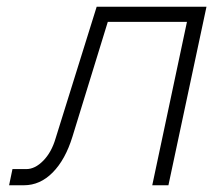

<svg xmlns="http://www.w3.org/2000/svg" viewBox="-20 -550 640 570"><path d="M7 0 17 -48H58Q84 -48 108.5 -73Q133 -98 145 -139L267 -530H593L480 0H432L535 -485H300L195 -144Q174 -76 136.5 -38Q99 0 51 0Z"/></svg>

Font: Geist Mono ExtraLight
Style: Italic
Weight: 200
Italic angle: -12°
Monospace: yes
Designer: Basement.studio, Andrés Briganti, Mateo Zaragoza
Foundry: Basement.studio, Vercel, Andrés Briganti, Guido Ferreyra, Mateo Zaragoza
Version: Version 1.500; ttfautohint (v1.8.4.7-5d5b)